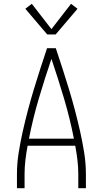

<svg xmlns="http://www.w3.org/2000/svg" viewBox="-20 -988 540 1008"><path d="M69 0V-74Q69 -130 78 -186.5Q87 -243 99.5 -298.5Q112 -354 126.5 -409Q141 -464 157.5 -518.5Q174 -573 191.5 -627Q209 -681 227 -735H273Q291 -681 308.5 -627Q326 -573 342.5 -518.5Q359 -464 373.5 -409Q388 -354 400.5 -298.5Q413 -243 422 -186.5Q431 -130 431 -74V0H391V-74Q391 -111 386.5 -148.5Q382 -186 375 -223H125Q118 -186 113.5 -148.5Q109 -111 109 -74V0ZM132 -260H368Q347 -367 316 -471.5Q285 -576 250 -679Q215 -576 184 -471.5Q153 -367 132 -260ZM228 -807 113 -942 147 -968 250 -835 353 -968 387 -942 272 -807Z"/></svg>

Font: Zed Sans Extralight
Style: Regular
Weight: 200
Designer: Belleve Invis
Foundry: Belleve Invis
Version: Version 1.0.0; ttfautohint (v1.8.4)